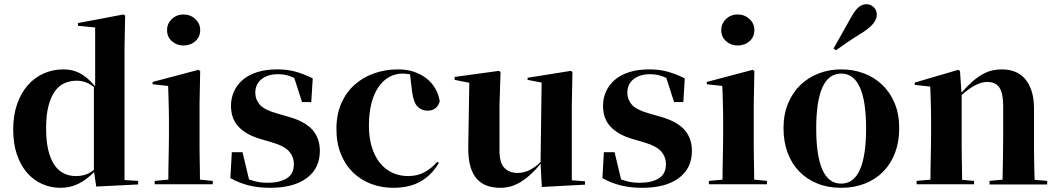

<svg xmlns="http://www.w3.org/2000/svg" viewBox="-20 -887 5049 916"><path d="M574 -28 639 -24V-7L439 3L429 -66Q391 -28 352.5 -9.5Q314 9 269 9Q222 9 180.5 -9.5Q139 -28 108.5 -63.5Q78 -99 60.5 -150.5Q43 -202 43 -269Q43 -338 62 -391.5Q81 -445 113.5 -481.5Q146 -518 189.5 -537Q233 -556 283 -556Q325 -556 360.5 -538Q396 -520 434 -475V-756L352 -764V-777L569 -818L577 -813L574 -657ZM342 -47Q364 -47 385 -53Q406 -59 428 -76V-472Q406 -489 386 -495.5Q366 -502 346 -502Q315 -502 288.5 -490.5Q262 -479 242.5 -452.5Q223 -426 211.5 -382.5Q200 -339 200 -275Q200 -213 210.5 -170Q221 -127 240 -99.5Q259 -72 285 -59.5Q311 -47 342 -47Z M932 -238Q932 -217 932 -191Q932 -165 932.5 -137.5Q933 -110 933.5 -82Q934 -54 934 -30L995 -24V-8H718V-24L783 -30Q783 -55 783.5 -82.5Q784 -110 784.5 -137.5Q785 -165 785.5 -191Q786 -217 786 -238V-318Q786 -342 785.5 -361.5Q785 -381 784.5 -399.5Q784 -418 783.5 -436.5Q783 -455 782 -477L708 -485V-496L927 -554L935 -548L932 -392V-238ZM935 -743Q935 -711 912 -690.5Q889 -670 855 -670Q823 -670 800 -690.5Q777 -711 777 -743Q777 -775 800 -796.5Q823 -818 855 -818Q888 -818 911.5 -796.5Q935 -775 935 -743Z M1198 -444Q1198 -412 1219.5 -387.5Q1241 -363 1301 -346L1360 -329Q1438 -306 1472 -266Q1506 -226 1506 -167Q1506 -84 1443.5 -37.5Q1381 9 1269 9Q1212 9 1166.5 -2.5Q1121 -14 1079 -37L1086 -161H1137L1168 -31Q1190 -23 1210.5 -19Q1231 -15 1256 -15Q1314 -15 1348 -36Q1382 -57 1382 -104Q1382 -138 1360 -164Q1338 -190 1277 -208L1219 -225Q1153 -245 1117.5 -283Q1082 -321 1082 -382Q1082 -419 1096.5 -451Q1111 -483 1138.5 -506.5Q1166 -530 1207.5 -543Q1249 -556 1303 -556Q1351 -556 1390.5 -545Q1430 -534 1472 -513L1465 -400H1421L1384 -515Q1365 -524 1347 -528.5Q1329 -533 1306 -533Q1258 -533 1228 -509.5Q1198 -486 1198 -444Z M2020 -359Q1992 -359 1972.5 -378Q1953 -397 1946 -450L1936 -533Q1923 -534 1915.5 -535Q1908 -536 1901 -536Q1865 -536 1835.5 -519Q1806 -502 1784.5 -470Q1763 -438 1751.5 -392Q1740 -346 1740 -288Q1740 -231 1753.5 -186.5Q1767 -142 1791.5 -111Q1816 -80 1850.5 -63.5Q1885 -47 1927 -47Q1971 -47 2004.5 -65Q2038 -83 2066 -115L2074 -110Q2040 -52 1987 -21.5Q1934 9 1856 9Q1800 9 1751 -9.5Q1702 -28 1665 -63.5Q1628 -99 1606.5 -151.5Q1585 -204 1585 -272Q1585 -340 1608 -393Q1631 -446 1671 -482Q1711 -518 1764.5 -537Q1818 -556 1880 -556Q1921 -556 1955 -544.5Q1989 -533 2015 -512.5Q2041 -492 2057 -464Q2073 -436 2078 -404Q2065 -359 2020 -359Z M2708 -27 2771 -22V-6L2565 5L2559 -106Q2516 -52 2468.5 -21.5Q2421 9 2368 9Q2332 9 2303.5 -1Q2275 -11 2254.5 -34Q2234 -57 2223.5 -95Q2213 -133 2214 -189L2219 -492L2149 -506V-520L2361 -549L2368 -543L2363 -384V-174Q2362 -112 2385.5 -87Q2409 -62 2449 -62Q2480 -62 2507.5 -76Q2535 -90 2559 -114L2564 -493L2497 -506V-516L2704 -549L2711 -543L2708 -384Z M2973 -444Q2973 -412 2994.5 -387.5Q3016 -363 3076 -346L3135 -329Q3213 -306 3247 -266Q3281 -226 3281 -167Q3281 -84 3218.5 -37.5Q3156 9 3044 9Q2987 9 2941.5 -2.5Q2896 -14 2854 -37L2861 -161H2912L2943 -31Q2965 -23 2985.5 -19Q3006 -15 3031 -15Q3089 -15 3123 -36Q3157 -57 3157 -104Q3157 -138 3135 -164Q3113 -190 3052 -208L2994 -225Q2928 -245 2892.5 -283Q2857 -321 2857 -382Q2857 -419 2871.5 -451Q2886 -483 2913.5 -506.5Q2941 -530 2982.5 -543Q3024 -556 3078 -556Q3126 -556 3165.5 -545Q3205 -534 3247 -513L3240 -400H3196L3159 -515Q3140 -524 3122 -528.5Q3104 -533 3081 -533Q3033 -533 3003 -509.5Q2973 -486 2973 -444Z M3576 -238Q3576 -217 3576 -191Q3576 -165 3576.5 -137.5Q3577 -110 3577.5 -82Q3578 -54 3578 -30L3639 -24V-8H3362V-24L3427 -30Q3427 -55 3427.5 -82.5Q3428 -110 3428.5 -137.5Q3429 -165 3429.5 -191Q3430 -217 3430 -238V-318Q3430 -342 3429.5 -361.5Q3429 -381 3428.5 -399.5Q3428 -418 3427.5 -436.5Q3427 -455 3426 -477L3352 -485V-496L3571 -554L3579 -548L3576 -392V-238ZM3579 -743Q3579 -711 3556 -690.5Q3533 -670 3499 -670Q3467 -670 3444 -690.5Q3421 -711 3421 -743Q3421 -775 3444 -796.5Q3467 -818 3499 -818Q3532 -818 3555.5 -796.5Q3579 -775 3579 -743Z M3957 -656Q3972 -683 3990.5 -715.5Q4009 -748 4039 -802Q4058 -837 4075.5 -852Q4093 -867 4115 -867Q4132 -867 4147.5 -853.5Q4163 -840 4163 -817Q4163 -797 4147.5 -776.5Q4132 -756 4097 -733Q4048 -703 4020 -683.5Q3992 -664 3968 -647ZM3874 -274Q3874 -144 3903.5 -77.5Q3933 -11 3993 -11Q4053 -11 4082.5 -77.5Q4112 -144 4112 -274Q4112 -536 3993 -536Q3874 -536 3874 -274ZM4270 -276Q4270 -210 4250 -157.5Q4230 -105 4193.5 -68Q4157 -31 4106 -11Q4055 9 3993 9Q3930 9 3879.5 -11.5Q3829 -32 3793 -69Q3757 -106 3737.5 -158.5Q3718 -211 3718 -276Q3718 -341 3739.5 -393Q3761 -445 3798 -481Q3835 -517 3885.5 -536.5Q3936 -556 3993 -556Q4051 -556 4101.5 -537Q4152 -518 4189.5 -482Q4227 -446 4248.5 -394Q4270 -342 4270 -276Z M4913 -238Q4913 -216 4913 -189.5Q4913 -163 4913.5 -135.5Q4914 -108 4914.5 -80.5Q4915 -53 4916 -29L4976 -24V-7H4701V-24L4763 -30Q4764 -79 4765 -136.5Q4766 -194 4766 -238V-382Q4766 -442 4748 -469Q4730 -496 4689 -496Q4638 -496 4568 -434V-238Q4568 -217 4568 -191Q4568 -165 4568.5 -137Q4569 -109 4569.5 -81.5Q4570 -54 4570 -29L4627 -24V-8H4353V-24L4419 -30Q4419 -55 4419.5 -82.5Q4420 -110 4420.5 -137.5Q4421 -165 4421.5 -191Q4422 -217 4422 -238V-321Q4422 -345 4421.5 -364.5Q4421 -384 4420.5 -401.5Q4420 -419 4419.5 -436Q4419 -453 4418 -474L4344 -482V-493L4552 -554L4560 -548L4567 -445Q4596 -478 4621 -499.5Q4646 -521 4669 -533.5Q4692 -546 4714 -551Q4736 -556 4760 -556Q4794 -556 4822 -545Q4850 -534 4870 -511Q4890 -488 4901.5 -453Q4913 -418 4913 -370V-238Z"/></svg>

Font: XinYuGongZhangJiaSongA
Style: Regular
Weight: 900
Designer: XinYuGong
Foundry: Adobe Systems Incorporated
Version: Version 1.00